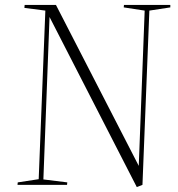

<svg xmlns="http://www.w3.org/2000/svg" viewBox="-20 -750 724 779"><path d="M543 -77 567 -707 482 -720 483 -730H671V-720L586 -707L558 0L535 9L181 -681L156 -22L253 -10L252 0H51L52 -10L137 -23L164 -707L79 -718L80 -730H207Z"/></svg>

Font: Display Extralight
Style: Italic
Weight: 200
Italic angle: -2°
Designer: Latin by Veronika Burian and Jose Scaglione. Greek by Irene Vlachou. Cyrillic by Vera Evstafieva
Foundry: TypeTogether
Version: Version 3.002